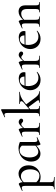

<svg xmlns="http://www.w3.org/2000/svg" viewBox="1251 -2017 1040 3584"><g transform="rotate(-90 1771.0 -225.0)"><path d="M322 -399C268 -399 217 -375 162 -321C159 -369 143 -395 128 -395C126 -395 124 -395 122 -393L1 -335C-4 -333 1 -322 7 -324C28 -334 46 -339 58 -339C84 -339 93 -319 93 -274V194C93 251 83 263 31 263C28 263 28 275 31 275C56 275 91 273 127 273C176 273 221 275 257 275C261 275 261 263 257 263C176 263 162 251 162 194V-7C194 7 222 13 260 13C351 13 477 -51 477 -215C477 -332 404 -399 322 -399ZM287 -9C228 -9 193 -33 162 -67V-302C194 -333 228 -355 273 -355C344 -355 402 -296 402 -184C402 -69 353 -9 287 -9Z M994 -60C972 -52 956 -47 945 -47C921 -47 912 -64 912 -108V-374C878 -389 838 -399 796 -399C668 -399 547 -313 547 -162C547 -49 614 10 693 10C757 10 805 -27 844 -68C847 -19 861 11 871 11C873 11 874 11 876 10L1000 -49C1004 -52 999 -63 994 -60ZM732 -30C665 -30 624 -94 624 -193C624 -301 674 -379 758 -379C791 -379 820 -367 844 -337V-84C814 -56 775 -30 732 -30Z M1285 -396C1257 -396 1229 -378 1173 -315C1172 -367 1155 -396 1143 -396C1141 -396 1139 -395 1137 -394L1013 -335C1008 -333 1013 -321 1018 -324C1040 -333 1057 -338 1070 -338C1095 -338 1105 -319 1105 -275V-81C1105 -26 1093 -12 1044 -12C1041 -12 1041 0 1044 0C1069 0 1103 -2 1139 -2C1188 -2 1234 0 1268 0C1272 0 1272 -12 1268 -12C1190 -12 1173 -26 1173 -81V-296C1214 -341 1226 -347 1241 -347C1273 -347 1278 -313 1311 -313C1335 -313 1348 -329 1348 -349C1348 -376 1313 -396 1285 -396Z M1859 -12C1820 -12 1783 -30 1745 -81L1615 -256L1666 -298C1729 -351 1798 -374 1847 -374C1850 -374 1850 -386 1847 -386C1818 -386 1793 -384 1741 -384C1684 -384 1656 -386 1623 -386C1620 -386 1620 -374 1623 -374C1683 -374 1691 -341 1645 -302L1524 -199V-715C1524 -719 1517 -725 1512 -725C1511 -725 1510 -725 1508 -724L1375 -661C1371 -659 1376 -647 1381 -649C1399 -658 1414 -662 1424 -662C1448 -662 1455 -642 1455 -595V-81C1455 -26 1444 -12 1395 -12C1392 -12 1392 0 1395 0C1420 0 1453 -2 1489 -2C1526 -2 1559 0 1584 0C1588 0 1588 -12 1584 -12C1535 -12 1524 -26 1524 -81V-181L1564 -214L1683 -53C1702 -26 1691 -12 1647 -12C1643 -12 1643 0 1647 0C1678 0 1713 -2 1764 -2C1800 -2 1834 0 1859 0C1862 0 1862 -12 1859 -12Z M2214 -59C2183 -37 2145 -28 2112 -28C2013 -28 1956 -107 1956 -220C1956 -238 1957 -254 1960 -269L2205 -270C2214 -270 2216 -281 2216 -296C2216 -357 2174 -395 2098 -395C1973 -395 1879 -300 1879 -181C1879 -81 1946 12 2071 12C2125 12 2173 -5 2221 -50C2225 -53 2218 -61 2214 -59ZM2063 -375C2107 -375 2133 -343 2135 -289L1963 -285C1977 -341 2012 -375 2063 -375Z M2538 -396C2510 -396 2482 -378 2426 -315C2425 -367 2408 -396 2396 -396C2394 -396 2392 -395 2390 -394L2266 -335C2261 -333 2266 -321 2271 -324C2293 -333 2310 -338 2323 -338C2348 -338 2358 -319 2358 -275V-81C2358 -26 2346 -12 2297 -12C2294 -12 2294 0 2297 0C2322 0 2356 -2 2392 -2C2441 -2 2487 0 2521 0C2525 0 2525 -12 2521 -12C2443 -12 2426 -26 2426 -81V-296C2467 -341 2479 -347 2494 -347C2526 -347 2531 -313 2564 -313C2588 -313 2601 -329 2601 -349C2601 -376 2566 -396 2538 -396Z M2982 -59C2951 -37 2913 -28 2880 -28C2781 -28 2724 -107 2724 -220C2724 -238 2725 -254 2728 -269L2973 -270C2982 -270 2984 -281 2984 -296C2984 -357 2942 -395 2866 -395C2741 -395 2647 -300 2647 -181C2647 -81 2714 12 2839 12C2893 12 2941 -5 2989 -50C2993 -53 2986 -61 2982 -59ZM2831 -375C2875 -375 2901 -343 2903 -289L2731 -285C2745 -341 2780 -375 2831 -375Z M3523 -12C3474 -12 3463 -26 3463 -81V-276C3463 -354 3420 -398 3347 -398C3292 -398 3242 -370 3194 -315C3193 -367 3176 -396 3164 -396C3162 -396 3160 -395 3158 -394L3034 -335C3029 -333 3034 -321 3039 -324C3061 -333 3078 -338 3091 -338C3116 -338 3126 -319 3126 -275V-81C3126 -26 3114 -12 3065 -12C3062 -12 3062 0 3065 0C3090 0 3124 -2 3160 -2C3196 -2 3229 0 3254 0C3258 0 3258 -12 3254 -12C3205 -12 3194 -26 3194 -81V-295C3226 -329 3268 -349 3306 -349C3366 -349 3395 -314 3395 -237V-81C3395 -26 3383 -12 3334 -12C3331 -12 3331 0 3334 0C3359 0 3393 -2 3429 -2C3465 -2 3498 0 3523 0C3527 0 3527 -12 3523 -12Z"/></g></svg>

Font: Cormorant Infant Book
Style: Regular
Weight: 500
Designer: Christian Thalmann (Catharsis Fonts)
Version: Version 1.000;PS 002.000;hotconv 1.0.88;makeotf.lib2.5.64775